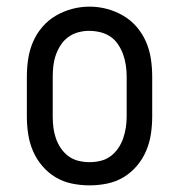

<svg xmlns="http://www.w3.org/2000/svg" viewBox="-20 -551 540 579"><path d="M250 8Q223 8 196.5 2.5Q170 -3 147.5 -16.5Q125 -30 107.5 -50.5Q90 -71 79.5 -95.5Q69 -120 65 -146.5Q61 -173 61 -200V-320Q61 -347 65 -373.5Q69 -400 79.5 -424.5Q90 -449 107.5 -469.5Q125 -490 148 -503.5Q171 -517 197 -524Q223 -531 250 -531Q277 -531 303 -524Q329 -517 352 -503.5Q375 -490 392.5 -469.5Q410 -449 420.5 -424.5Q431 -400 435 -373.5Q439 -347 439 -320V-200Q439 -173 435 -146.5Q431 -120 420.5 -95.5Q410 -71 392.5 -50.5Q375 -30 352.5 -16.5Q330 -3 303.5 2.5Q277 8 250 8ZM250 -62Q267 -62 283.5 -66Q300 -70 313.5 -80Q327 -90 336.5 -104Q346 -118 351.5 -134Q357 -150 359.5 -166.5Q362 -183 362 -200V-320Q362 -337 359.5 -354Q357 -371 351.5 -386.5Q346 -402 336.5 -416.5Q327 -431 313 -440.5Q299 -450 282 -454Q265 -458 248 -458Q232 -458 215.5 -453.5Q199 -449 185.5 -439Q172 -429 163 -415Q154 -401 148.5 -385.5Q143 -370 141 -353.5Q139 -337 139 -320V-200Q139 -183 141 -166.5Q143 -150 148.5 -134Q154 -118 163.5 -104Q173 -90 186.5 -80Q200 -70 216.5 -66Q233 -62 250 -62Z"/></svg>

Font: Iosevka Gothic
Style: Regular
Weight: 400
Monospace: yes
Designer: Belleve Invis
Foundry: Belleve Invis
Version: Version 15.5.1; ttfautohint (v1.8.4)